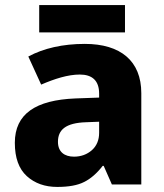

<svg xmlns="http://www.w3.org/2000/svg" viewBox="-20 -735 653 765"><path d="M136.2 -714.8V-606H478V-714.8ZM317.9 -560.1C230 -560.1 153.3 -542.5 92.8 -509.8L144 -397.9C197.3 -420.9 250.5 -438 297.9 -438C346.2 -438 375 -415 375 -361.8V-346.2L280.8 -342.8C122.6 -336.4 39.1 -281.7 39.1 -166C39.1 -106 55.2 -62 86.9 -33.2C118.7 -4.4 159.2 9.8 208 9.8C253.4 9.8 289.1 3.4 314.9 -9.8C340.8 -22.5 365.7 -43.9 389.2 -74.2H393.1L425.8 0H543V-363.8C543 -492.2 460.4 -560.1 317.9 -560.1ZM375 -250V-206.1C375 -176.8 365.2 -153.8 346.2 -136.7C326.7 -119.6 302.7 -110.8 274.9 -110.8C237.8 -110.8 210.9 -128.9 210.9 -169.9C210.9 -216.8 240.2 -245.6 324.2 -248Z"/></svg>

Font: Noto Reveo Sans
Style: Regular
Weight: 800
Designer: Monotype Design Team
Foundry: Monotype Imaging Inc.
Version: Version 2.007